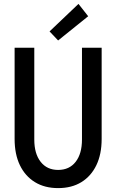

<svg xmlns="http://www.w3.org/2000/svg" viewBox="-20 -967 602 995"><path d="M281.2 7.8Q211.4 7.8 160.9 -23.2Q110.4 -54.2 83 -111.1Q55.7 -168 55.7 -246.6V-719.7H157.7V-243.7Q157.7 -170.4 190.7 -128.4Q223.6 -86.4 281.2 -86.4Q339.4 -86.4 372.1 -128.4Q404.8 -170.4 404.8 -243.7V-719.7H506.8V-246.6Q506.8 -168 479.5 -111.1Q452.1 -54.2 401.9 -23.2Q351.6 7.8 281.2 7.8ZM281.2 -757.3 236.8 -804.2 386.7 -946.8 437 -882.8Z"/></svg>

Font: Reddit Mono Medium
Style: Regular
Weight: 500
Monospace: yes
Designer: Stephen Hutchings
Foundry: Reddit
Version: Version 1.014